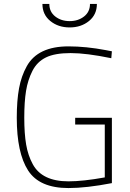

<svg xmlns="http://www.w3.org/2000/svg" viewBox="-20 -944 659 973"><path d="M361 -313V-347H547V-16Q418 9 327 9Q180 9 122.5 -80Q65 -169 65 -347Q65 -434 76.5 -496.5Q88 -559 116 -609Q172 -709 327 -709Q416 -709 516 -690L547 -684L544 -649Q418 -675 338 -675Q258 -675 213 -653Q168 -631 144.5 -585Q121 -539 112 -483.5Q103 -428 103 -347.5Q103 -267 112.5 -211.5Q122 -156 146 -112Q193 -25 327 -25Q401 -25 511 -45V-313ZM195 -924H230Q230 -884 260 -860.5Q290 -837 333 -837Q376 -837 406 -860.5Q436 -884 436 -924H471Q471 -870 431 -837.5Q391 -805 333 -805Q275 -805 235 -837.5Q195 -870 195 -924Z"/></svg>

Font: Titillium Web[RUS by Daymarius]
Style: Regular
Weight: 200
Designer: Cyrillization by Daymarius
Foundry: Cyrillization by Daymarius
Version: Version 1.002 September 11, 2018